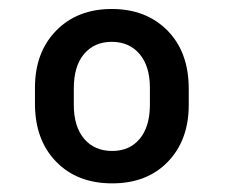

<svg xmlns="http://www.w3.org/2000/svg" viewBox="-20 -764 511 436"><path d="M59.4 -564.7Q59.4 -645.3 107.6 -694.5Q155.7 -743.6 233.8 -743.6Q311.8 -743.6 360.2 -694.7Q408.6 -645.8 408.6 -562.2V-525.9Q408.6 -445.8 361.2 -396.7Q313.9 -347.6 234.8 -347.6Q155.2 -347.6 107.3 -397Q59.4 -446.3 59.4 -528.5ZM147.6 -525.9Q147.6 -476.6 171 -448.9Q194.5 -421.2 234.8 -421.2Q274.1 -421.2 297 -448.4Q319.9 -475.6 320.4 -524.4V-564.7Q320.4 -613.6 297 -641.3Q273.6 -669 233.8 -669Q194.5 -669 171 -641.6Q147.6 -614.1 147.6 -562.7Z"/></svg>

Font: Vazir FD Medium
Style: Regular
Weight: 500
Foundry: DejaVu fonts team - Redesigned by Saber Rastikerdar
Version: Version 21.10;October 20, 2019;FontCreator 12.0.0.2547 64-bi